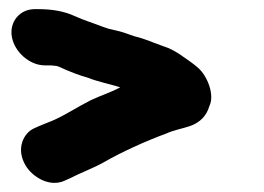

<svg xmlns="http://www.w3.org/2000/svg" viewBox="-20 -468 578 420"><path d="M56 -448H64C92 -448 119 -444 143 -433C165 -423 183 -418 206 -409L218 -405C230 -402 241 -400 250 -397L273 -389C289 -385 303 -380 318 -374L337 -367C350 -363 361 -357 372 -350C386 -340 402 -330 414 -319C434 -301 450 -260 438 -236C432 -215 418 -200 395 -192C380 -187 359 -183 344 -176C300 -160 245 -135 207 -113C184 -100 154 -89 133 -78L122 -73C88 -57 50 -82 36 -106C14 -143 32 -177 54 -187L65 -192C73 -195 84 -200 97 -205C126 -218 149 -234 179 -249C200 -259 223 -266 243 -277C240 -278 237 -279 233 -280C216 -285 189 -291 175 -297C151 -304 133 -311 109 -322C106 -323 104 -324 101 -324C94 -325 89 -325 86 -325H78C45 -325 12 -354 6 -387C0 -420 23 -448 56 -448Z"/></svg>

Font: Blanket
Style: ReversedObl
Weight: 700
Foundry: Cannot Into Space Fonts
Version: Version 0.9